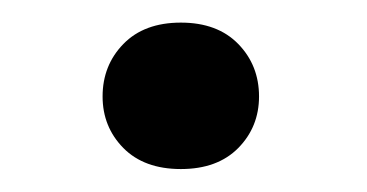

<svg xmlns="http://www.w3.org/2000/svg" viewBox="-20 -433 323 169"><path d="M70.3 -348.1Q70.3 -375.5 88.6 -394.3Q106.9 -413.1 139.2 -413.1Q171.4 -413.1 189.7 -394.3Q208 -375.5 208 -348.1Q208 -321.3 189.7 -302.7Q171.4 -284.2 139.2 -284.2Q106.9 -284.2 88.6 -302.7Q70.3 -321.3 70.3 -348.1Z"/></svg>

Font: Vazirmatn RD FD Medium
Style: Regular
Weight: 500
Designer: Saber Rastikerdar
Foundry: Saber Rastikerdar
Version: Version 33.003